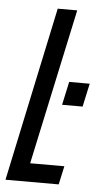

<svg xmlns="http://www.w3.org/2000/svg" viewBox="-53 -721 399 755"><g transform="rotate(5 146.5 -344.0)"><path d="M-2 0 144 -688H221L89 -73H224L208 0ZM194 -313 214 -405H295L275 -313Z"/></g></svg>

Font: Saira Ultra Condensed Medium
Style: Italic
Weight: 500
Width: 1
Italic angle: -12°
Designer: Hector Gatti with collaboration of the Omnibus-Type team
Foundry: Omnibus-Type
Version: Version 1.001; ttfautohint (v1.8)